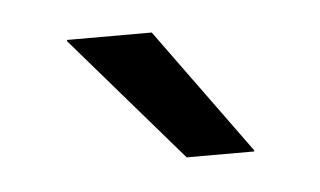

<svg xmlns="http://www.w3.org/2000/svg" viewBox="-27 -717 338 203"><g transform="rotate(-5 142.0 -615.5)"><path d="M139.3 -683.1 236.3 -549.7V-548.4H164.6L49.4 -681.7V-683.1Z"/></g></svg>

Font: Anek Odia Medium
Style: Regular
Weight: 500
Designer: Yesha Goshar & Mahesh Sahu (Odia), Yesha Goshar (Latin)
Foundry: Ek Type
Version: Version 1.003